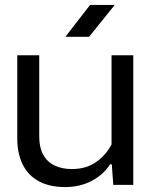

<svg xmlns="http://www.w3.org/2000/svg" viewBox="-20 -749 617 778"><path d="M520 -525V0H439L433 -83H426Q399 -41 351.5 -16Q304 9 244 9Q180 9 136.5 -15Q93 -39 71.5 -83.5Q50 -128 50 -187V-525H139V-196Q139 -151 155.5 -121.5Q172 -92 202 -78Q232 -64 271 -64Q329 -64 369.5 -92.5Q410 -121 432 -164V-525ZM245 -600 345 -729H445L341 -600Z"/></svg>

Font: Hubot Sans
Style: Regular
Weight: 400
Designer: Deni Anggara
Foundry: GitHub, Inc., Subsidiary of Microsoft Corporation
Version: Version 2.000